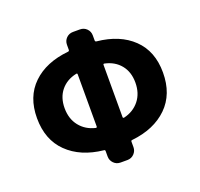

<svg xmlns="http://www.w3.org/2000/svg" viewBox="-135 -921 1146 1098"><g transform="rotate(-20 438.0 -372.5)"><path d="M524.4 -538.1Q516.6 -540 516.6 -532.2V-214.8Q516.6 -208 524.4 -209Q583 -222.7 618.2 -266.6Q653.3 -310.5 653.3 -376Q653.3 -440.4 618.7 -482.9Q584 -525.4 524.4 -538.1ZM351.6 -209Q359.4 -208 359.4 -214.8V-532.2Q359.4 -540 351.6 -538.1Q292 -525.4 257.3 -482.9Q222.7 -440.4 222.7 -376Q222.7 -310.5 257.8 -266.6Q293 -222.7 351.6 -209ZM459 -769.5Q483.4 -769.5 500 -752.9Q516.6 -736.3 516.6 -711.9V-681.6Q516.6 -673.8 524.4 -672.9Q662.1 -659.2 741.7 -582.5Q821.3 -505.9 821.3 -376Q821.3 -244.1 741.2 -166Q661.1 -87.9 524.4 -73.2Q516.6 -73.2 516.6 -65.4V-32.2Q516.6 -8.8 500 8.3Q483.4 25.4 459 25.4H417Q392.6 25.4 376 8.3Q359.4 -8.8 359.4 -32.2V-65.4Q359.4 -73.2 351.6 -73.2Q214.8 -87.9 134.8 -166Q54.7 -244.1 54.7 -376Q54.7 -505.9 134.3 -582.5Q213.9 -659.2 351.6 -672.9Q359.4 -673.8 359.4 -681.6V-711.9Q359.4 -736.3 376 -752.9Q392.6 -769.5 417 -769.5Z"/></g></svg>

Font: Gen Jyuu Gothic Heavy
Style: Bold
Weight: 900
Designer: [Source Han Sans]
Ryoko NISHIZUKA  (kana & ideographs); Paul D. Hunt (Latin, Greek & Cyrillic); Wenlong ZHANG  (bopomofo
Version: Version 1.002.20150607